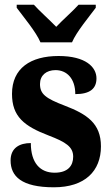

<svg xmlns="http://www.w3.org/2000/svg" viewBox="-20 -786 473 816"><path d="M152 -606H286C305 -651 359 -715 387 -753V-766H314C293 -742 245 -700 219 -672C192 -700 145 -742 124 -766H51V-753C79 -715 133 -651 152 -606ZM209 10C341 10 409 -59 409 -164C409 -262 349 -301 255 -337C174 -368 150 -386 150 -429C150 -466 177 -488 216 -488C264 -488 300 -452 300 -386C362 -386 390 -409 390 -453C390 -501 344 -548 229 -548C110 -548 31 -496 31 -387C31 -291 82 -250 187 -210C260 -182 291 -162 291 -120C291 -82 269 -52 212 -52C151 -52 111 -93 111 -178C64 -178 25 -158 25 -104C25 -37 71 10 209 10Z"/></svg>

Font: Noto Serif Devanagari Condensed ExtraBold
Style: Regular
Weight: 800
Width: 3
Designer: Universal Thirst, Indian Type Foundry and the Monotype Design Team
Foundry: Monotype Imaging Inc.
Version: Version 2.004